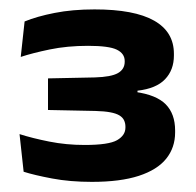

<svg xmlns="http://www.w3.org/2000/svg" viewBox="-20 -736 407 398"><path d="M170.5 -359Q125 -359 88 -366Q51 -373 29 -380L20.5 -458Q47 -449.5 82.2 -442.5Q117.5 -435.5 155.5 -435.5Q205.5 -435.5 222.8 -445.5Q240 -455.5 240 -471.5V-473.5Q240 -480.5 237.2 -486.5Q234.5 -492.5 227.5 -496.8Q220.5 -501 208.5 -503.2Q196.5 -505.5 177.5 -506L79.5 -508V-573.5L176.5 -575.5Q210.5 -576.5 224.5 -584.5Q238.5 -592.5 238.5 -608V-609.5Q238.5 -625 222.2 -633Q206 -641 162.5 -641Q119.5 -641 83.2 -633.5Q47 -626 23 -618L31 -691.5Q56.5 -702 93.2 -709.2Q130 -716.5 176 -716.5Q258.5 -716.5 299.5 -693.2Q340.5 -670 340.5 -624.5V-621Q340.5 -591 322.2 -571.8Q304 -552.5 265 -548V-537.5L260 -545.5Q304 -539.5 323.5 -519.8Q343 -500 343 -465.5V-461.5Q343 -430 324.5 -407Q306 -384 267.8 -371.5Q229.5 -359 170.5 -359Z"/></svg>

Font: AnekLatin_SemiExpandedSemiBold
Style: Regular
Weight: 600
Width: 6
Designer: Yesha Goshar
Foundry: Ek Type
Version: Version 1.003